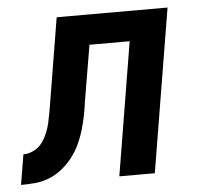

<svg xmlns="http://www.w3.org/2000/svg" viewBox="-84 -564 628 609"><g transform="rotate(-5 229.5 -260.0)"><path d="M-41 0 -25 -96Q-11 -96 3.5 -102Q18 -108 28.5 -119Q39 -130 46 -144Q53 -158 57.5 -172Q62 -186 64.5 -200.5Q67 -215 70 -229L118 -520H471L385 0H272L342 -424H214L184 -246Q181 -223 176.5 -200.5Q172 -178 165.5 -156Q159 -134 149 -112.5Q139 -91 124 -71.5Q109 -52 89.5 -36.5Q70 -21 48 -12.5Q26 -4 3.5 -2Q-19 0 -41 0Z"/></g></svg>

Font: Iosevka Curly
Style: Bold Italic
Weight: 700
Italic angle: -9°
Monospace: yes
Designer: Belleve Invis
Foundry: Belleve Invis
Version: Version 22.1.2; ttfautohint (v1.8.4)